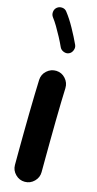

<svg xmlns="http://www.w3.org/2000/svg" viewBox="-145 -924 522 1036"><g transform="rotate(15 116.0 -406.0)"><path d="M123 -548.3Q153.8 -546.9 174.3 -523.9Q194.8 -501 193.8 -470.7Q192.4 -437.5 191.2 -389.4Q189.9 -341.3 189.2 -286.4Q188.5 -231.4 188 -177.2Q187.5 -123 187.3 -76.7Q187 -30.3 187 0Q187 30.3 165 52.2Q143.1 74.2 112.3 74.2Q82 74.2 60.1 52.2Q38.1 30.3 38.1 0Q38.1 -31.2 38.3 -77.6Q38.6 -124 39.1 -178.5Q39.6 -232.9 40.5 -288.3Q41.5 -343.8 42.7 -392.8Q43.9 -441.9 45.4 -477.5Q46.9 -508.3 69.8 -528.8Q92.8 -549.3 123 -548.3ZM36.6 -877.4Q49.3 -887.2 65.7 -885.5Q82 -883.8 91.3 -871.1Q116.2 -839.4 141.1 -794.4Q166 -749.5 184.1 -710Q190.4 -696.3 184.3 -680.2Q178.2 -664.1 164.1 -657.7Q150.4 -651.4 134.5 -657.5Q118.7 -663.6 112.3 -677.7Q101.6 -701.7 86.9 -729.2Q72.3 -756.8 57.4 -781.7Q42.5 -806.6 29.8 -822.8Q20.5 -835.4 22.5 -851.6Q24.4 -867.7 36.6 -877.4Z"/></g></svg>

Font: Mikhak-DS2-FD ExtraBold
Style: Regular
Weight: 800
Designer: Amin Abedi
Version: Version 3.2